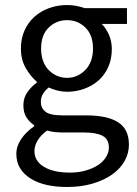

<svg xmlns="http://www.w3.org/2000/svg" viewBox="-20 -518 544 762"><path d="M116.7 82Q116.7 121.1 154.3 144Q191.9 167 257.8 167Q293 167 321.5 158.4Q350.1 149.9 370.1 136.5Q390.1 123 401.1 105Q412.1 86.9 412.1 67.9Q412.1 34.2 387 21Q361.8 7.8 314 7.8H230Q215.8 7.8 199.5 6.3Q183.1 4.9 167 0Q141.1 19 128.9 40Q116.7 61 116.7 82ZM44.9 92.8Q44.9 62 64 33.9Q83 5.9 115.7 -17.1V-21Q98.1 -32.2 85.4 -51.5Q72.8 -70.8 72.8 -100.1Q72.8 -130.9 89.8 -153.8Q106.9 -176.8 126 -189.9V-193.8Q102.1 -213.9 82.5 -247.3Q63 -280.8 63 -325.2Q63 -365.2 77.4 -397.2Q91.8 -429.2 116.9 -451.7Q142.1 -474.1 175.5 -486.1Q209 -498 246.1 -498Q266.1 -498 283.4 -494.6Q300.8 -491.2 314.9 -485.8H483.9V-422.9H383.8Q400.9 -405.8 412.4 -379.9Q423.8 -354 423.8 -323.2Q423.8 -284.2 409.9 -252.7Q396 -221.2 372.1 -199.7Q348.1 -178.2 315.4 -166Q282.7 -153.8 246.1 -153.8Q228 -153.8 209 -158.4Q189.9 -163.1 172.9 -170.9Q160.2 -160.2 151.1 -146.5Q142.1 -132.8 142.1 -112.8Q142.1 -89.8 159.9 -75Q177.7 -60.1 228 -60.1H321.8Q406.7 -60.1 449.2 -32.5Q491.7 -4.9 491.7 56.2Q491.7 89.8 474.9 120.4Q458 150.9 426 173.8Q394 196.8 348.4 210.4Q302.7 224.1 246.1 224.1Q200.7 224.1 163.8 215.6Q127 207 100.3 189.9Q73.7 172.9 59.3 148.9Q44.9 125 44.9 92.8ZM246.1 -209Q267.1 -209 285.4 -217Q303.7 -225.1 318.4 -240Q333 -254.9 341.1 -276.4Q349.1 -297.9 349.1 -325.2Q349.1 -378.9 319.1 -408.4Q289.1 -438 246.1 -438Q203.1 -438 173.1 -408.4Q143.1 -378.9 143.1 -325.2Q143.1 -297.9 150.9 -276.4Q158.7 -254.9 173.3 -240Q188 -225.1 206.5 -217Q225.1 -209 246.1 -209Z"/></svg>

Font: Pyidaungsu ZawDecode
Style: Regular
Weight: 400
Designer: Sun Tun
Foundry: Your Own Font Foundry
Version: Version 2.50